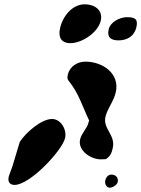

<svg xmlns="http://www.w3.org/2000/svg" viewBox="-20 -854 657 894"><path d="M486 -717C477 -679 498 -666 532 -666C572 -666 606 -686 615 -727C624 -766 608 -774 571 -774C540 -774 494 -753 486 -717ZM260 -724C250 -682 264 -653 308 -653C361 -653 436 -702 449 -757C461 -807 420 -834 375 -834C317 -834 273 -780 260 -724ZM353 -205C341 -153 403 -112 449 -112C453 -112 469 -113 473 -113C495 -128 500 -142 505 -165C519 -226 458 -254 471 -310C480 -349 510 -383 519 -424C539 -510 460 -567 377 -567C342 -567 305 -546 296 -507C294 -497 292 -488 298 -480C347 -420 362 -362 395 -293C395 -292 392 -285 392 -283C386 -256 360 -235 353 -205ZM21 -33C15 -9 24 7 48 7C120 7 270 -154 283 -211C292 -250 264 -300 222 -300C173 -300 100 -237 72 -193C67 -176 43 -97 38 -80C37 -75 22 -38 21 -33ZM470 -13C467 2 475 20 492 20C504 20 525 7 528 -6C533 -27 518 -41 499 -41C484 -41 474 -30 470 -13Z"/></svg>

Font: Charger
Style: OversprayIt
Weight: 400
Designer: Jasper
Foundry: Cannot Into Space Fonts
Version: Version 0.980